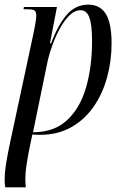

<svg xmlns="http://www.w3.org/2000/svg" viewBox="-39 -566 532 826"><path d="M-16 240Q-18 232 -18.5 222.5Q-19 213 -19 205Q-19 177 -13.5 142.5Q-8 108 0 68L105 -422Q110 -445 113.5 -466.5Q117 -488 117 -498Q117 -515 110 -520.5Q103 -526 79 -526H62L64 -536H206L176 -380H181Q211 -460 248.5 -503Q286 -546 341 -546Q391 -546 416 -506.5Q441 -467 441 -379Q441 -305 422 -234.5Q403 -164 364.5 -108Q326 -52 268 -19Q210 14 133 14Q124 14 117 13.5Q110 13 100 13L86 81Q79 118 74.5 148Q70 178 70 201Q70 209 70.5 219Q71 229 72 240ZM103 3Q193 3 249 -48.5Q305 -100 331 -189Q357 -278 357 -389Q357 -459 345.5 -490.5Q334 -522 308 -522Q282 -522 259 -499Q236 -476 217.5 -441.5Q199 -407 186 -370.5Q173 -334 167 -308Z"/></svg>

Font: Noto Serif Display ExtraCondensed
Style: Italic
Weight: 400
Width: 2
Italic angle: -12°
Designer: Monotype Design Team
Foundry: Monotype Imaging Inc.
Version: Version 2.009